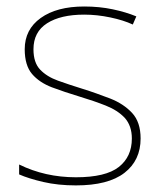

<svg xmlns="http://www.w3.org/2000/svg" viewBox="-20 -558 498 588"><path d="M410.6 -133.8Q410.6 -66.9 361.1 -28.6Q311.5 9.8 212.4 9.8Q157.7 9.8 112.5 -0.7Q67.4 -11.2 38.6 -23.9V-54.2Q118.2 -15.1 212.4 -15.1Q303.7 -15.1 343.8 -46.6Q383.8 -78.1 383.8 -133.8Q383.8 -172.4 362.3 -196.8Q340.3 -220.2 304 -234.6Q267.6 -249 223.6 -262.2Q176.8 -276.4 139.2 -290.5Q100.6 -305.2 78.1 -331.5Q55.7 -357.9 55.7 -407.2Q55.7 -467.8 104.7 -502.9Q153.8 -538.1 237.8 -538.1Q284.7 -538.1 325.2 -529.5Q365.7 -521 397.5 -507.8L386.7 -482.9Q358.4 -496.1 317.9 -504.6Q277.3 -513.2 237.8 -513.2Q165.5 -513.2 124 -486.6Q82.5 -460 82.5 -407.2Q82.5 -366.2 103 -344.7Q123.5 -323.2 157.5 -311Q191.4 -298.8 232.4 -286.1Q254.4 -279.3 275.6 -271.7Q296.9 -264.2 317.4 -256.3Q358.4 -240.2 384.5 -212.2Q410.6 -184.1 410.6 -133.8Z"/></svg>

Font: Nokora Thin
Style: Regular
Weight: 100
Designer: Danh Hong
Version: Version 8.000; ttfautohint (v1.8.3)